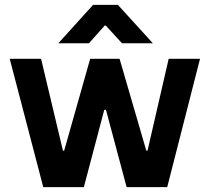

<svg xmlns="http://www.w3.org/2000/svg" viewBox="-20 -770 863 790"><path d="M20 -528H149L239 -150H244L351 -528H472L582 -150H587L674 -528H803L668 0H501L416 -318H409L325 0H158ZM363 -750H465L609 -592H482L415 -665H411L346 -592H220Z"/></svg>

Font: Lopes Sans
Style: Bold
Weight: 700
Designer: Gabriel Lam, Diego Maldonado
Foundry: TypeRant, Foresti Design
Version: Version 4.000